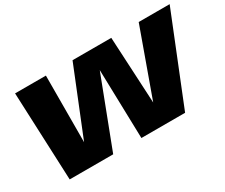

<svg xmlns="http://www.w3.org/2000/svg" viewBox="-111 -974 1490 1273"><g transform="rotate(-30 634.0 -337.5)"><path d="M112.5 0 84 -675H320L318.5 -166L524 -675H820.5L847 -165L1030.5 -675H1267.5L996 0H661.5L647.5 -528L445.5 0Z"/></g></svg>

Font: Anybody ExtraExpanded ExtraBold
Style: Italic
Weight: 800
Width: 8
Italic angle: -10°
Designer: Tyler Finck
Foundry: Etcetera Type Company
Version: Version 1.010; ttfautohint (v1.8.3) -l 8 -r 50 -G 200 -x 14 